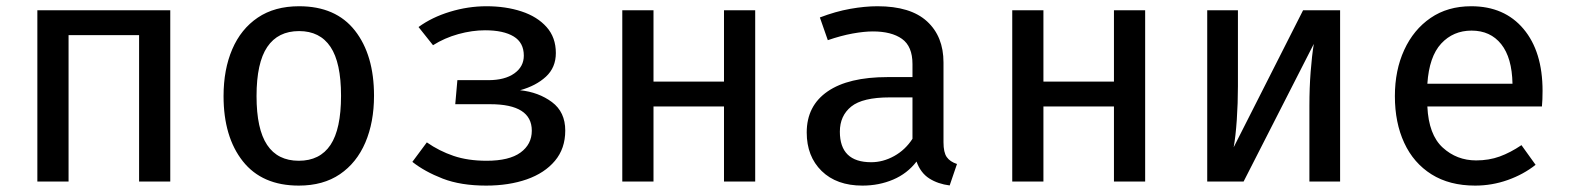

<svg xmlns="http://www.w3.org/2000/svg" viewBox="-20 -573 4963 606"><path d="M419 0V-462.1H196.4V0H97.9V-540.5H517.4V0Z M924.1 -553.3Q1040 -553.3 1100.3 -476.4Q1160.5 -399.5 1160.5 -270.8Q1160.5 -187.2 1133.1 -123.1Q1105.6 -59 1052.8 -23.1Q1000 12.8 923.1 12.8Q807.2 12.8 746.4 -64.1Q685.6 -141 685.6 -269.7Q685.6 -353.8 713.1 -417.7Q740.5 -481.5 793.6 -517.4Q846.7 -553.3 924.1 -553.3ZM924.1 -474.9Q857.4 -474.9 823.6 -424.9Q789.7 -374.9 789.7 -269.7Q789.7 -165.6 823.1 -115.6Q856.4 -65.6 923.1 -65.6Q989.7 -65.6 1023.1 -115.6Q1056.4 -165.6 1056.4 -270.8Q1056.4 -375.4 1023.1 -425.1Q989.7 -474.9 924.1 -474.9Z M1423.6 -320H1521Q1573.3 -320 1603.3 -341.3Q1633.3 -362.6 1633.3 -397.4Q1633.3 -438.5 1601.3 -457.9Q1569.2 -477.4 1510.8 -477.4Q1470.3 -477.4 1426.7 -465.4Q1383.1 -453.3 1346.7 -430.3L1301 -487.7Q1343.1 -518.5 1400.3 -535.9Q1457.4 -553.3 1515.4 -553.3Q1576.4 -553.3 1626.2 -536.9Q1675.9 -520.5 1705.1 -487.7Q1734.4 -454.9 1734.4 -405.6Q1734.4 -360 1703.1 -331Q1671.8 -302.1 1621.5 -288.2Q1680 -282.1 1722.1 -250.8Q1764.1 -219.5 1764.1 -161Q1764.1 -104.1 1731.5 -65.4Q1699 -26.7 1642.6 -6.9Q1586.2 12.8 1514.4 12.8Q1434.4 12.8 1377.4 -9.2Q1320.5 -31.3 1281.5 -62.1L1327.2 -123.6Q1366.2 -96.4 1411.5 -81Q1456.9 -65.6 1515.9 -65.6Q1587.2 -65.6 1622.8 -91.5Q1658.5 -117.4 1658.5 -160.5Q1658.5 -244.1 1527.2 -244.1H1416.9Z M2265.1 0V-236.9H2042.6V0H1944.1V-540.5H2042.6V-315.4H2265.1V-540.5H2363.6V0Z M2957.9 -124.1Q2957.9 -91.8 2968.2 -77.2Q2978.5 -62.6 3000.5 -55.4L2977.4 12.3Q2940.5 7.7 2913.1 -9.7Q2885.6 -27.2 2872.8 -63.1Q2843.6 -25.1 2799 -6.2Q2754.4 12.8 2702.1 12.8Q2620.5 12.8 2573.3 -33.3Q2526.2 -79.5 2526.2 -154.9Q2526.2 -239 2592.1 -284.4Q2657.9 -329.7 2781.5 -329.7H2860V-370.8Q2860 -426.7 2826.9 -450.3Q2793.8 -473.8 2734.9 -473.8Q2707.7 -473.8 2671 -467.2Q2634.4 -460.5 2592.8 -446.2L2567.7 -517.9Q2617.4 -536.9 2663.6 -545.1Q2709.7 -553.3 2749.7 -553.3Q2853.8 -553.3 2905.9 -505.6Q2957.9 -457.9 2957.9 -375.9ZM2729.7 -61Q2767.2 -61 2802.3 -80.5Q2837.4 -100 2860 -134.9V-265.6H2788.2Q2702.6 -265.6 2666.7 -236.7Q2630.8 -207.7 2630.8 -157.4Q2630.8 -61 2729.7 -61Z M3495.9 0V-236.9H3273.3V0H3174.9V-540.5H3273.3V-315.4H3495.9V-540.5H3594.4V0Z M4209.7 -540.5V0H4112.8V-240Q4112.8 -295.4 4116.7 -345.9Q4120.5 -396.4 4126.7 -434.4L3905.1 0H3790.3V-540.5H3887.2V-301Q3887.2 -247.2 3883.6 -194.6Q3880 -142.1 3873.8 -108.2L4092.8 -540.5Z M4485.1 -236.9Q4489.2 -147.7 4533.6 -107.2Q4577.9 -66.7 4639 -66.7Q4679.5 -66.7 4713.3 -79Q4747.2 -91.3 4782.1 -114.9L4826.7 -52.8Q4788.7 -22.6 4739 -4.9Q4689.2 12.8 4635.9 12.8Q4554.9 12.8 4498.2 -22.8Q4441.5 -58.5 4412.1 -122.1Q4382.6 -185.6 4382.6 -269.7Q4382.6 -351.3 4412.1 -415.4Q4441.5 -479.5 4495.4 -516.4Q4549.2 -553.3 4623.6 -553.3Q4728.2 -553.3 4788.5 -481.8Q4848.7 -410.3 4848.7 -286.2Q4848.7 -272.3 4848.2 -259.5Q4847.7 -246.7 4846.7 -236.9ZM4624.6 -476.4Q4566.7 -476.4 4528.7 -435.4Q4490.8 -394.4 4485.1 -308.7H4753.8Q4752.3 -390.8 4718.2 -433.6Q4684.1 -476.4 4624.6 -476.4Z"/></svg>

Font: Fira Code Retina
Style: Regular
Weight: 450
Monospace: yes
Designer: Carrois Corporate, Edenspiekermann AG, Nikita Prokopov
Foundry: Carrois Corporate, Edenspiekermann AG, Nikita Prokopov
Version: Version 6.002